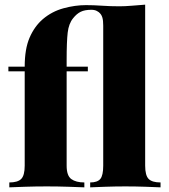

<svg xmlns="http://www.w3.org/2000/svg" viewBox="-20 -804 727 824"><path d="M603 -784V-93Q603 -51 618 -36Q633 -21 669 -21V0Q647 -1 604.5 -2.5Q562 -4 518 -4Q475 -4 432 -2.5Q389 -1 367 0V-21Q398 -21 410.5 -36Q423 -51 423 -93V-694Q423 -716 419.5 -728Q416 -740 409 -747Q405 -752 395.5 -757Q386 -762 372 -762Q344 -762 326.5 -753.5Q309 -745 294 -726Q275 -703 270.5 -664Q266 -625 266 -547V-518H357V-498H266V-93Q266 -50 286 -35.5Q306 -21 342 -21V0Q317 -1 272.5 -2.5Q228 -4 181 -4Q132 -4 87.5 -2.5Q43 -1 20 0V-21Q56 -21 71 -36Q86 -51 86 -93V-498H16V-518H86Q86 -594 107 -642.5Q128 -691 164 -722Q203 -755 252.5 -768.5Q302 -782 349 -782Q382 -782 417.5 -779.5Q453 -777 493 -777Q516 -777 546.5 -779.5Q577 -782 603 -784Z"/></svg>

Font: Playfair Display Black
Style: Regular
Weight: 900
Designer: Claus Eggers Sørensen
Foundry: Claus Eggers Sørensen
Version: Version 1.203